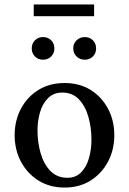

<svg xmlns="http://www.w3.org/2000/svg" viewBox="-20 -835 582 865"><path d="M271 10Q204 10 153.5 -21.5Q103 -53 74.5 -106.5Q46 -160 46 -226Q46 -292 74.5 -345.5Q103 -399 153.5 -430Q204 -461 271 -461Q338 -461 388 -430Q438 -399 466.5 -345.5Q495 -292 495 -226Q495 -160 466.5 -106.5Q438 -53 388 -21.5Q338 10 271 10ZM284 -34Q322 -34 346 -59Q370 -84 381 -123Q392 -162 392 -206Q392 -259 378.5 -307.5Q365 -356 336 -387Q307 -418 260 -418Q222 -418 197 -393.5Q172 -369 160.5 -330Q149 -291 149 -247Q149 -194 163 -145Q177 -96 207 -65Q237 -34 284 -34ZM174 -566Q152 -566 137.5 -580.5Q123 -595 123 -617Q123 -639 137.5 -653.5Q152 -668 174 -668Q196 -668 210.5 -653.5Q225 -639 225 -617Q225 -595 210.5 -580.5Q196 -566 174 -566ZM362 -566Q340 -566 325 -580.5Q310 -595 310 -617Q310 -639 325 -653.5Q340 -668 362 -668Q384 -668 398.5 -653.5Q413 -639 413 -617Q413 -595 398.5 -580.5Q384 -566 362 -566ZM132 -762V-815H404V-762Z"/></svg>

Font: Spectral Medium
Style: Regular
Weight: 500
Designer: Jean-Baptiste Levee
Foundry: Production Type
Version: Version 2.001